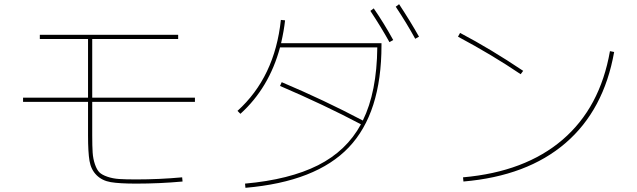

<svg xmlns="http://www.w3.org/2000/svg" viewBox="-20 -866 3040 916"><path d="M910 -380H420V-220Q420 -169 422 -138.5Q424 -108 433 -82Q442 -56 454 -44Q466 -32 492 -23Q518 -14 548.5 -12Q579 -10 630 -10Q740 -10 849 -20L851 0Q741 10 630 10Q550 10 508.5 3Q467 -4 440.5 -30.5Q414 -57 407 -98.5Q400 -140 400 -220V-380H90V-400H400V-680H170V-700H830V-680H420V-400H910Z M1747 -814 1763 -826Q1812 -755 1856 -675L1838 -665Q1798 -737 1747 -814ZM1868 -834 1884 -846Q1938 -764 1979 -691L1961 -681Q1921 -754 1868 -834ZM1113 -337Q1291 -498 1320 -771L1340 -769Q1335 -721 1321 -660H1800V-650Q1800 -327 1644 -163Q1488 1 1151 30L1149 10Q1361 -9 1497 -77.5Q1633 -146 1702 -273Q1528 -365 1316 -456L1324 -474Q1527 -388 1711 -291Q1778 -427 1780 -640H1316Q1264 -447 1127 -323Z M2165 -691 2175 -709Q2321 -632 2476 -528L2464 -512Q2328 -604 2165 -691ZM2189 -20Q2485 -46 2664 -199.5Q2843 -353 2890 -622L2910 -618Q2861 -341 2678 -183.5Q2495 -26 2191 0Z"/></svg>

Font: M PLUS 1p Thin
Style: Regular
Weight: 250
Version: Version 1.062